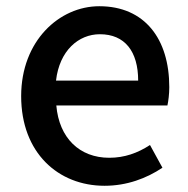

<svg xmlns="http://www.w3.org/2000/svg" viewBox="-20 -584 605 617"><path d="M316 13C388 13 451 -11 502 -45L462 -118C422 -92 380 -77 331 -77C236 -77 170 -140 161 -245H518C521 -259 524 -281 524 -304C524 -459 445 -564 299 -564C171 -564 48 -453 48 -275C48 -93 167 13 316 13ZM160 -325C171 -421 232 -474 301 -474C381 -474 424 -419 424 -325Z"/></svg>

Font: Noto Sans JP Medium
Style: Regular
Weight: 500
Designer: Ryoko NISHIZUKA  (kana, bopomofo & ideographs); Paul D. Hunt (Latin, Greek & Cyrillic); Sandoll Communications , Soo-you
Foundry: Adobe
Version: Version 2.002;hotconv 1.0.116;makeotfexe 2.5.65601